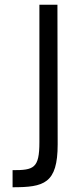

<svg xmlns="http://www.w3.org/2000/svg" viewBox="-20 -717 348 809"><path d="M222 -697H146V-118C146 -7 122 0 33 0V72C165 72 223 57 223 -109C223 -323 222 -485 222 -697Z"/></svg>

Font: TitilliumText22L
Style: 400 wt
Weight: 400
Designer: Campivisivi
Foundry: Campivisivi
Version: 1.000